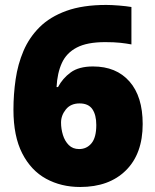

<svg xmlns="http://www.w3.org/2000/svg" viewBox="-20 -744 626 774"><path d="M34.2 -301.8Q34.2 -363.3 43 -424.1Q51.8 -484.9 74.7 -538.8Q97.7 -592.8 139.6 -634.5Q181.6 -676.3 247.6 -700.2Q313.5 -724.1 408.2 -724.1Q429.2 -724.1 459.5 -721.7Q489.7 -719.2 509.8 -715.8V-564.9Q489.7 -568.8 464.8 -571.5Q439.9 -574.2 403.8 -574.2Q331.5 -574.2 289.8 -552.5Q248 -530.8 229.5 -490.2Q210.9 -449.7 208 -393.1H213.9Q232.4 -428.2 265.1 -452.1Q297.9 -476.1 355 -476.1Q448.7 -476.1 502 -415.5Q555.2 -355 555.2 -244.1Q555.2 -124 487.5 -57.1Q419.9 9.8 303.2 9.8Q226.6 9.8 165.8 -23.4Q105 -56.6 69.6 -125.7Q34.2 -194.8 34.2 -301.8ZM298.8 -143.1Q329.6 -143.1 348.9 -166.5Q368.2 -189.9 368.2 -240.2Q368.2 -280.8 352.3 -304Q336.4 -327.1 300.8 -327.1Q265.1 -327.1 245.6 -303Q226.1 -278.8 226.1 -250Q226.1 -224.6 233.6 -200Q241.2 -175.3 257.3 -159.2Q273.4 -143.1 298.8 -143.1Z"/></svg>

Font: Open Sans ExtraBold
Style: Regular
Weight: 800
Designer: Monotype Design Team
Foundry: Monotype Imaging Inc.
Version: Version 3.003; ttfautohint (v1.8.4)